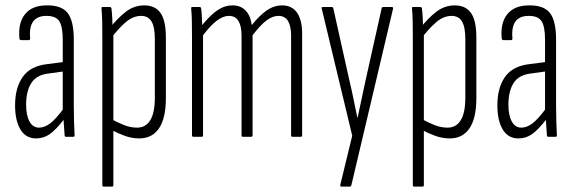

<svg xmlns="http://www.w3.org/2000/svg" viewBox="-20 -508 2138 713"><path d="M225 0Q220 0 220 -6Q218 -29 216.5 -55Q215 -81 215 -97L213 -100V-360Q213 -410 200 -429.5Q187 -449 153 -449Q118 -449 103 -428Q88 -407 92 -365Q92 -359 86 -359H59Q52 -359 52 -367Q47 -424 73.5 -456Q100 -488 153 -488Q208 -489 231 -460Q254 -431 254 -361V-115Q254 -81 255 -53.5Q256 -26 257 -7Q257 0 253 0ZM114 6Q76 6 56 -27Q36 -60 36 -117Q36 -182 64.5 -222.5Q93 -263 156 -270L218 -278V-243L160 -235Q116 -230 96.5 -200Q77 -170 77 -119Q77 -80 89.5 -57Q102 -34 125 -34Q145 -34 166 -49.5Q187 -65 220 -110L221 -69Q188 -26 165 -10Q142 6 114 6Z M497 6Q470 6 443.5 -3.5Q417 -13 393 -26V-66Q415 -54 439.5 -44Q464 -34 489 -34Q521 -34 538 -61.5Q555 -89 555 -145V-363Q555 -408 542.5 -428.5Q530 -449 504 -449Q473 -449 444.5 -423.5Q416 -398 390 -363L387 -403Q417 -441 447.5 -464.5Q478 -488 516 -488Q556 -488 576 -460Q596 -432 596 -368V-144Q596 -69 570.5 -31.5Q545 6 497 6ZM365 185Q360 185 360 179V-371Q360 -402 359.5 -428.5Q359 -455 357 -476Q356 -482 361 -482H388Q393 -482 394 -476Q396 -459 397 -438.5Q398 -418 398 -403L401 -388V179Q401 185 396 185Z M698 0Q693 0 693 -6V-367Q693 -401 692.5 -428.5Q692 -456 690 -475Q689 -482 694 -482H722Q726 -482 727 -476Q729 -460 729.5 -444.5Q730 -429 731 -415Q761 -452 787.5 -470Q814 -488 844 -488Q873 -488 891.5 -469.5Q910 -451 915 -415Q945 -452 971.5 -470Q998 -488 1028 -488Q1064 -488 1083 -461Q1102 -434 1102 -383V-6Q1102 0 1097 0H1066Q1061 0 1061 -6V-376Q1061 -411 1049.5 -430Q1038 -449 1014 -449Q992 -449 969.5 -432Q947 -415 918 -377V-6Q918 0 913 0H882Q877 0 877 -6V-376Q877 -411 865.5 -430Q854 -449 830 -449Q809 -449 786 -432Q763 -415 734 -377V-6Q734 0 729 0Z M1248 185Q1242 185 1244 177L1288 -4L1175 -475Q1173 -482 1178 -482H1212Q1217 -482 1218 -476L1278 -207Q1286 -174 1293 -139Q1300 -104 1307 -71H1308Q1315 -104 1322.5 -139Q1330 -174 1337 -207L1397 -476Q1398 -482 1403 -482H1435Q1438 -482 1439.5 -480Q1441 -478 1439 -473L1285 179Q1284 185 1278 185Z M1650 6Q1623 6 1596.5 -3.5Q1570 -13 1546 -26V-66Q1568 -54 1592.5 -44Q1617 -34 1642 -34Q1674 -34 1691 -61.5Q1708 -89 1708 -145V-363Q1708 -408 1695.5 -428.5Q1683 -449 1657 -449Q1626 -449 1597.5 -423.5Q1569 -398 1543 -363L1540 -403Q1570 -441 1600.5 -464.5Q1631 -488 1669 -488Q1709 -488 1729 -460Q1749 -432 1749 -368V-144Q1749 -69 1723.5 -31.5Q1698 6 1650 6ZM1518 185Q1513 185 1513 179V-371Q1513 -402 1512.5 -428.5Q1512 -455 1510 -476Q1509 -482 1514 -482H1541Q1546 -482 1547 -476Q1549 -459 1550 -438.5Q1551 -418 1551 -403L1554 -388V179Q1554 185 1549 185Z M2016 0Q2011 0 2011 -6Q2009 -29 2007.5 -55Q2006 -81 2006 -97L2004 -100V-360Q2004 -410 1991 -429.5Q1978 -449 1944 -449Q1909 -449 1894 -428Q1879 -407 1883 -365Q1883 -359 1877 -359H1850Q1843 -359 1843 -367Q1838 -424 1864.5 -456Q1891 -488 1944 -488Q1999 -489 2022 -460Q2045 -431 2045 -361V-115Q2045 -81 2046 -53.5Q2047 -26 2048 -7Q2048 0 2044 0ZM1905 6Q1867 6 1847 -27Q1827 -60 1827 -117Q1827 -182 1855.5 -222.5Q1884 -263 1947 -270L2009 -278V-243L1951 -235Q1907 -230 1887.5 -200Q1868 -170 1868 -119Q1868 -80 1880.5 -57Q1893 -34 1916 -34Q1936 -34 1957 -49.5Q1978 -65 2011 -110L2012 -69Q1979 -26 1956 -10Q1933 6 1905 6Z"/></svg>

Font: Sofia Sans Extra Condensed Light
Style: Regular
Weight: 300
Designer: Botio Nikoltchev, Ani Petrova
Foundry: lettersoup
Version: Version 4.101